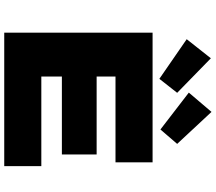

<svg xmlns="http://www.w3.org/2000/svg" viewBox="-76 -942 1018 906"><g transform="rotate(90 433.0 -489.0)"><path d="M134 0V-700H746V-525H341V-175H764V0ZM243 -272V-436H709V-272ZM591 -737 417 -871 508 -978 659 -816ZM352 -732 165 -861 255 -975 418 -816Z"/></g></svg>

Font: Lexend Mega Black
Style: Regular
Weight: 900
Version: Version 1.007